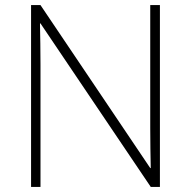

<svg xmlns="http://www.w3.org/2000/svg" viewBox="-20 -734 751 754"><path d="M608 0V-714H570V-231C570 -181 571 -120 572 -74H570L139 -714H102V0H139V-481C139 -538 138 -587 137 -642H139L572 0Z"/></svg>

Font: Noto Sans Lao ExtraLight
Style: Regular
Weight: 200
Designer: Monotype Design Team
Foundry: Monotype Imaging Inc.
Version: Version 2.003